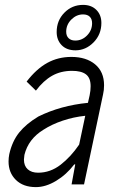

<svg xmlns="http://www.w3.org/2000/svg" viewBox="-20 -755 482 786"><path d="M406 -406Q406 -386 402 -369L324 0H273L288 -82H284Q252 -40 209.5 -14.5Q167 11 127 11Q75 11 45 -18.5Q15 -48 15 -94Q15 -109 18 -124Q30 -177 58.5 -212.5Q87 -248 137 -278Q228 -323 340 -334L347 -365Q351 -384 351 -402Q351 -436 332 -450.5Q313 -465 275 -465Q229 -465 193.5 -445Q158 -425 127 -384L89 -421Q129 -473 173.5 -497.5Q218 -522 272 -522Q333 -522 369.5 -491.5Q406 -461 406 -406ZM304 -163 329 -281Q281 -276 236.5 -261Q192 -246 158 -224Q96 -186 80 -121Q78 -107 78 -102Q78 -76 93.5 -62Q109 -48 136 -48Q186 -48 228 -80.5Q270 -113 304 -163ZM212 -624Q212 -671 243.5 -703Q275 -735 320 -735Q354 -735 374.5 -714.5Q395 -694 395 -661Q395 -614 363 -581.5Q331 -549 289 -549Q253 -549 232.5 -570Q212 -591 212 -624ZM357 -660Q357 -677 347.5 -686.5Q338 -696 320 -696Q293 -696 272 -675Q251 -654 251 -625Q251 -608 261 -598.5Q271 -589 288 -589Q316 -589 336.5 -610Q357 -631 357 -660Z"/></svg>

Font: Decalotype Light Italic
Style: Regular
Weight: 300
Italic angle: -12°
Designer: Alfredo Marco Pradil
Foundry: Alfredo Marco Pradil
Version: Version 1.0